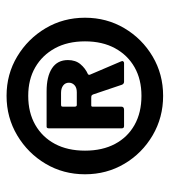

<svg xmlns="http://www.w3.org/2000/svg" viewBox="14 -806 517 585"><g transform="rotate(-90 272.5 -513.5)"><path d="M273 -275Q207 -275 152.5 -307Q98 -339 66 -393Q34 -447 34 -513Q34 -579 66 -633Q98 -687 152.5 -719.5Q207 -752 273 -752Q339 -752 393 -719.5Q447 -687 479 -633Q511 -579 511 -513Q511 -447 479 -393Q447 -339 393 -307Q339 -275 273 -275ZM273 -341Q323 -341 360 -362Q397 -383 418 -421.5Q439 -460 439 -513Q439 -566 418 -604.5Q397 -643 360 -664.5Q323 -686 273 -686Q222 -686 184.5 -664.5Q147 -643 126.5 -604.5Q106 -566 106 -513Q106 -460 126.5 -421.5Q147 -383 184.5 -362Q222 -341 273 -341ZM378 -403Q380 -399 378 -396.5Q376 -394 373 -394H316Q310 -394 307 -400L277 -489Q276 -491 274.5 -492.5Q273 -494 267 -494H244Q240 -494 240 -490V-402Q240 -394 230 -394H181Q174 -394 174 -401V-623Q174 -630 179 -630H287Q332 -630 357 -613.5Q382 -597 382 -565Q382 -542 369.5 -527Q357 -512 339 -504Q337 -503 337 -499L378 -403ZM284 -538Q298 -538 305.5 -545Q313 -552 313 -562Q313 -573 304.5 -579.5Q296 -586 282 -586H247Q243 -586 241.5 -585Q240 -584 240 -580V-545Q240 -538 245 -538H284Z"/></g></svg>

Font: Libre Franklin ExtraBold
Style: Regular
Weight: 800
Designer: Pablo Impallari, Rodrigo Fuenzalida, Nhung Nguyen
Foundry: Impallari Type
Version: Version 3.000